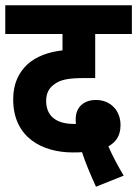

<svg xmlns="http://www.w3.org/2000/svg" viewBox="-20 -642 520 728"><path d="M344 66 449 24C427 -13 406 -52 391 -87C417 -102 437 -124 437 -168C437 -220 402 -263 343 -263C303 -263 267 -240 267 -190C267 -185 267 -178 268 -172C266 -172 264 -172 262 -172C189 -172 155 -205 155 -260C155 -288 166 -308 184 -321C208 -340 239 -346 299 -346H341V-513H480V-622H0V-513H217V-451C163 -445 118 -428 85 -399C52 -368 30 -327 30 -265C30 -120 141 -64 256 -64C268 -64 280 -64 291 -65C303 -27 323 20 344 66Z"/></svg>

Font: Noto Sans Devanagari UI Condensed
Style: Bold
Weight: 700
Width: 3
Designer: Jelle Bosma - Monotype Design Team
Foundry: Monotype Imaging Inc.
Version: Version 2.004